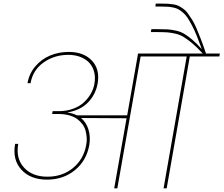

<svg xmlns="http://www.w3.org/2000/svg" viewBox="-20 -1034 1227 1054"><path d="M624 0H606.9L674.8 -384.8L424.8 -386.2Q454.1 -361.8 465.8 -322.3Q477.5 -282.7 470.2 -237.8Q455.1 -152.3 391.4 -100.1Q327.6 -47.9 237.8 -47.9Q147.5 -47.9 97.4 -102.5Q47.4 -157.2 63 -244.1H80.1Q65.9 -164.6 111.6 -114.3Q157.2 -64 240.2 -64Q322.8 -64 381.1 -112.1Q439.5 -160.2 453.1 -237.8Q457.5 -257.3 456.1 -277.6Q454.6 -297.9 449.7 -316.7Q444.8 -335.4 432.4 -352.3Q419.9 -369.1 402.6 -381.6Q385.3 -394 358.9 -401.1Q332.5 -408.2 299.8 -408.2H266.1L269 -423.8H303.2Q345.7 -423.8 381.8 -437.3Q418 -450.7 441.2 -472.7Q464.4 -494.6 478.8 -520Q493.2 -545.4 498 -571.8Q504.9 -609.4 496.6 -640.1Q488.3 -670.9 468.3 -691.2Q448.2 -711.4 419.2 -722.2Q390.1 -732.9 355 -732.9Q277.8 -732.9 218.8 -690.7Q159.7 -648.4 147.9 -577.1H130.9Q140.1 -629.9 173.6 -669.4Q207 -709 254.6 -729Q302.2 -749 357.9 -749Q439 -749 484.1 -701.7Q529.3 -654.3 516.1 -576.2Q504.9 -514.2 462.9 -471.4Q420.9 -428.7 351.1 -417V-416Q377.9 -413.1 401.9 -400.9H678.2L737.8 -740.2H1092.8Q1062 -773.9 1036.4 -795.4Q1010.7 -816.9 990.2 -829.8Q969.7 -842.8 944.1 -848.9Q918.5 -855 897.5 -856.4Q876.5 -857.9 839.8 -857.9H808.1L811 -874H842.8Q879.4 -874 899.4 -872.8Q919.4 -871.6 945.3 -866Q971.2 -860.4 991 -848.6Q1010.7 -836.9 1035.2 -816.4Q1059.6 -795.9 1087.9 -764.2Q1072.8 -806.2 1059.8 -838.1Q1046.9 -870.1 1033.7 -894.8Q1020.5 -919.4 1009.5 -936.3Q998.5 -953.1 984.6 -964.8Q970.7 -976.6 959.5 -982.9Q948.2 -989.3 931.4 -992.7Q914.6 -996.1 900.9 -997.1Q887.2 -998 865.2 -998H833L835 -1014.2H867.2Q888.7 -1014.2 902.1 -1013.4Q915.5 -1012.7 932.4 -1010Q949.2 -1007.3 960.2 -1001.7Q971.2 -996.1 985.1 -986.6Q999 -977.1 1009.8 -962.6Q1020.5 -948.2 1033.2 -928.2Q1045.9 -908.2 1057.6 -880.9Q1069.3 -853.5 1082.8 -818.8Q1096.2 -784.2 1110.8 -740.2H1187L1184.1 -724.1H1022L895 0H877.9L1004.9 -724.1H752Z"/></svg>

Font: SVN-Poppins Thin
Style: Italic
Weight: 100
Italic angle: -10°
Designer: Ninad Kale (Devanagari), Jonny Pinhorn (Latin)
Foundry: Indian Type Foundry
Version: Version 3.002 2017